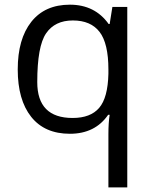

<svg xmlns="http://www.w3.org/2000/svg" viewBox="-20 -565 653 825"><path d="M446.8 -461.9H451.2L462.9 -535.2H526.9V240.2H445.8V11.2Q445.8 -37.6 451.2 -71.8H444.8Q388.7 9.8 280.3 9.8Q171.9 9.8 114 -63Q56.2 -135.7 56.2 -266.6Q56.2 -397.5 114.5 -471.2Q172.9 -544.9 280.3 -544.9Q387.7 -544.9 446.8 -461.9ZM292 -58.1Q369.1 -58.1 406.2 -101.6Q443.4 -145 445.8 -248V-266.1Q445.8 -378.4 408 -427.7Q370.1 -477.1 293 -477.1Q215.8 -477.1 178 -421.6Q140.1 -366.2 140.1 -212.2Q140.1 -58.1 292 -58.1Z"/></svg>

Font: OpenSans
Style: Regular
Weight: 400
Foundry: Ascender Corporation
Version: Version 1.10